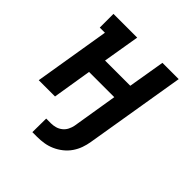

<svg xmlns="http://www.w3.org/2000/svg" viewBox="-200 -653 1001 1001"><g transform="rotate(45 300.0 -152.5)"><path d="M199 215 200 114H235Q251 114 267.5 109.5Q284 105 298 94Q312 83 320 67Q328 51 331 35L372 -216H186L151 0H31L100 -419H62V-520H237L203 -317H389L423 -520H543L451 35Q447 60 438.5 84Q430 108 415 130Q400 152 378.5 169Q357 186 333 196.5Q309 207 284 211Q259 215 234 215Z"/></g></svg>

Font: Iosevka Etoile
Style: Bold Italic
Weight: 700
Italic angle: -9°
Designer: Belleve Invis
Foundry: Belleve Invis
Version: Version 28.1.0; ttfautohint (v1.8.4)